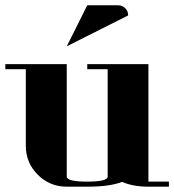

<svg xmlns="http://www.w3.org/2000/svg" viewBox="-20 -702 655 722"><path d="M0 -441.9V-460.9H231V-38.1Q231 -19 308.1 -19Q384.8 -19 384.8 -38.1V-441.9H308.1V-460.9H538.1V-19H615.2V0H538.1Q480 0 439 -18.1Q393.6 0 308.1 0H231Q167 0 122.1 -44.9Q77.1 -89.8 77.1 -153.8V-441.9ZM231 -527.8 308.1 -682.1H423.8Q439.9 -682.1 451.2 -670.9Q461.9 -660.2 461.9 -644Z"/></svg>

Font: Hjet
Style: Regular
Weight: 400
Designer: T. Christopher White
Version: Version 1.2